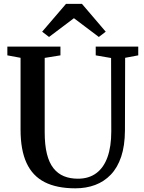

<svg xmlns="http://www.w3.org/2000/svg" viewBox="-20 -990 765 1018"><path d="M379.5 8.5Q281.5 8.5 217 -24.2Q152.5 -57 120.8 -125.8Q89 -194.5 89 -302.5V-683.5L19 -696.5V-743H300.5V-696.5L217 -683V-289Q217 -221 228.8 -174Q240.5 -127 263.5 -98Q286.5 -69 319 -55.8Q351.5 -42.5 393 -42.5Q451 -42.5 490.5 -71.8Q530 -101 550 -157Q570 -213 570 -293L569 -682.5L487.5 -696.5V-743H713V-696.5L643.5 -683.5L642.5 -298.5Q642 -217 622.5 -159Q603 -101 567.5 -64Q532 -27 484.2 -9.2Q436.5 8.5 379.5 8.5ZM240 -794 203.5 -822 330 -969.5H414.5L540.5 -822L504 -794L372 -893.5Z"/></svg>

Font: Merriweather 48pt SemiBold
Style: Regular
Weight: 600
Version: Version 2.100